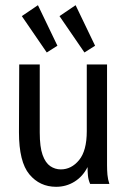

<svg xmlns="http://www.w3.org/2000/svg" viewBox="-20 -708 490 739"><path d="M196 11Q133 11 93 -37Q53 -85 53 -199L54 -460H133V-198Q133 -142 144 -111.5Q155 -81 173.5 -68.5Q192 -56 214 -56Q255 -56 284.5 -92Q314 -128 314 -203V-460H392V-72Q392 -53 393.5 -35.5Q395 -18 401 0H327Q320 -16 318.5 -32Q317 -48 317 -65Q299 -29 267 -9Q235 11 196 11ZM160 -506 64 -646 126 -688 201 -532ZM305 -506 209 -646 271 -688 346 -532Z"/></svg>

Font: Inconsolata SemiCondensed Medium
Style: Regular
Weight: 500
Width: 4
Monospace: yes
Designer: Raph Levien, Cyreal, Brenton Simpson
Foundry: Raph Levien, Cyreal, Google
Version: Version 3.001; ttfautohint (v1.8.2.53-6de2)